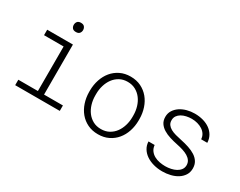

<svg xmlns="http://www.w3.org/2000/svg" viewBox="-88 -1146 1977 1584"><g transform="rotate(30 900.0 -353.5)"><path d="M107.9 -528.3H353V-51.8H532.7V0H107.9V-51.8H294.4V-476.1H107.9ZM277.3 -672.9Q277.3 -690.9 287.6 -704.1Q297.9 -717.3 321.8 -717.3Q345.2 -717.3 355.7 -704.1Q366.2 -690.9 366.2 -672.9Q366.2 -655.8 355.7 -642.8Q345.2 -629.9 321.8 -629.9Q297.9 -629.9 287.6 -642.8Q277.3 -655.8 277.3 -672.9Z M664.1 -272Q664.6 -325.7 680.7 -374Q696.8 -422.4 726.8 -458.7Q756.8 -495.1 800.5 -516.6Q844.2 -538.1 899.4 -538.1Q955.1 -538.1 998.8 -516.6Q1042.5 -495.1 1072.8 -458.7Q1103 -422.4 1119.1 -374Q1135.3 -325.7 1135.7 -272V-255.9Q1135.3 -202.1 1119.4 -153.8Q1103.5 -105.5 1073.2 -69.1Q1043 -32.7 999.5 -11.5Q956.1 9.8 900.4 9.8Q844.7 9.8 801 -11.5Q757.3 -32.7 727.1 -69.1Q696.8 -105.5 680.7 -153.8Q664.6 -202.1 664.1 -255.9ZM722.7 -255.9Q722.7 -213.9 734.4 -174.8Q746.1 -135.7 768.6 -105.7Q791 -75.7 824 -57.6Q856.9 -39.6 900.4 -39.6Q943.4 -39.6 976.3 -57.6Q1009.3 -75.7 1031.5 -105.7Q1053.7 -135.7 1065.4 -174.8Q1077.1 -213.9 1077.1 -255.9V-272Q1077.1 -313.5 1065.4 -352.5Q1053.7 -391.6 1031.2 -421.6Q1008.8 -451.7 975.6 -470Q942.4 -488.3 899.4 -488.3Q856.4 -488.3 823.5 -470Q790.5 -451.7 768.3 -421.6Q746.1 -391.6 734.4 -352.5Q722.7 -313.5 722.7 -272Z M1663.1 -134.3Q1663.1 -158.7 1650.9 -176.8Q1638.7 -194.8 1617.4 -207.8Q1596.2 -220.7 1568.4 -229.5Q1540.5 -238.3 1509.3 -244.6Q1471.2 -252.4 1435.5 -263.4Q1399.9 -274.4 1372.1 -291.5Q1344.2 -308.6 1327.6 -333.3Q1311 -357.9 1311 -394Q1311 -428.2 1328.1 -455.1Q1345.2 -481.9 1373 -500.5Q1400.9 -519 1436.5 -528.6Q1472.2 -538.1 1509.8 -538.1Q1552.7 -538.1 1590.1 -527.6Q1627.4 -517.1 1655.5 -496.8Q1683.6 -476.6 1700.2 -447.3Q1716.8 -418 1718.3 -380.4H1659.7Q1658.7 -405.8 1646 -426Q1633.3 -446.3 1612.3 -460Q1591.3 -473.6 1564.7 -481Q1538.1 -488.3 1509.8 -488.3Q1483.4 -488.3 1458.3 -482.7Q1433.1 -477.1 1413.3 -465.6Q1393.6 -454.1 1381.6 -436.8Q1369.6 -419.4 1369.6 -396Q1369.1 -371.1 1381.1 -354.2Q1393.1 -337.4 1413.6 -325.9Q1434.1 -314.5 1461.7 -306.9Q1489.3 -299.3 1520.5 -293Q1560.5 -284.7 1596.9 -272.7Q1633.3 -260.7 1661.1 -242.9Q1689 -225.1 1705.1 -199.2Q1721.2 -173.3 1721.2 -137.2Q1721.2 -100.1 1703.4 -72.5Q1685.5 -44.9 1656.5 -26.6Q1627.4 -8.3 1590.1 0.7Q1552.7 9.8 1513.2 9.8Q1468.8 9.8 1429.4 -1Q1390.1 -11.7 1360.1 -32Q1330.1 -52.2 1312 -81.5Q1293.9 -110.8 1292.5 -147.9H1351.1Q1354 -116.7 1369.9 -95.7Q1385.7 -74.7 1408.9 -62.3Q1432.1 -49.8 1459.5 -44.7Q1486.8 -39.6 1513.2 -39.6Q1540 -39.6 1566.7 -45.2Q1593.3 -50.8 1614.5 -62.3Q1635.7 -73.7 1649.2 -91.6Q1662.6 -109.4 1663.1 -134.3Z"/></g></svg>

Font: Roboto Mono Light
Style: Regular
Weight: 300
Designer: Google
Version: Version 2.000985; 2015; ttfautohint (v1.3)